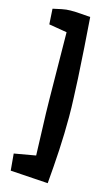

<svg xmlns="http://www.w3.org/2000/svg" viewBox="-131 -862 563 963"><g transform="rotate(15 150.0 -380.0)"><path d="M240.2 -296.9Q240.2 -209 235.4 -122.1Q230.5 -35.2 222.7 52.7L27.3 40L19.5 -46.9L130.9 -66.4Q128.9 -138.7 126 -210.9Q123 -283.2 122.1 -356.4L118.2 -703.1L24.4 -718.8L19.5 -798.8Q41 -803.7 64.5 -808.6Q87.9 -813.5 110.4 -813.5Q135.7 -813.5 161.6 -811.5Q187.5 -809.6 212.9 -807.6Q224.6 -653.3 233.4 -495.1Q235.4 -445.3 237.8 -396Q240.2 -346.7 240.2 -296.9Z"/></g></svg>

Font: Slackey
Style: Regular
Weight: 400
Designer: Squid
Foundry: Font Diner, Inc DBA Sideshow
Version: Version 1.001